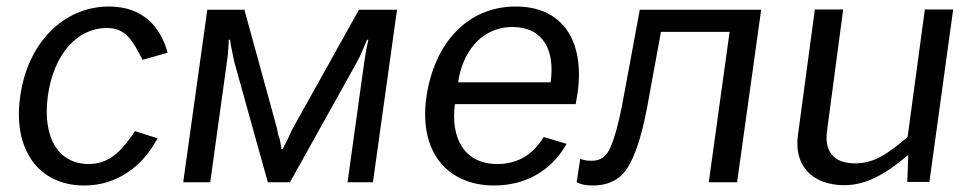

<svg xmlns="http://www.w3.org/2000/svg" viewBox="-20 -560 2997 590"><path d="M315 -540C174 -540 64 -426 42 -263C19 -101 98 10 239 10C341 10 419 -50 464 -135L395 -157C354 -97 317 -56 253 -56C158 -56 110 -139 127 -265C144 -389 214 -474 309 -474C366 -474 387 -437 418 -376L495 -398C474 -477 419 -540 315 -540Z M543 0H626L677 -368C679 -381 681 -394 681 -405C682 -417 683 -427 683 -438H687C688 -427 690 -416 693 -404C695 -391 698 -379 701 -366L803 0H871L1075 -366C1088 -389 1098 -414 1108 -438H1112C1110 -428 1108 -418 1105 -405C1103 -394 1101 -381 1099 -367L1048 0H1126L1200 -530H1083L880 -166C874 -153 868 -142 863 -130C857 -120 853 -110 849 -102H845C844 -110 842 -119 840 -131C835 -142 833 -154 831 -166L731 -530H617Z M1749 -240 1755 -275C1777 -436 1708 -540 1565 -540C1417 -540 1314 -428 1290 -260C1267 -90 1357 10 1499 10C1591 10 1673 -32 1721 -118L1651 -139C1619 -88 1575 -56 1508 -56C1406 -56 1364 -137 1378 -240ZM1388 -307C1399 -392 1454 -477 1555 -477C1650 -477 1686 -404 1672 -307Z M2011 -462H2222L2158 0H2245L2319 -530H1946L1891 -233C1880 -180 1870 -140 1857 -110C1845 -80 1826 -66 1799 -66C1782 -66 1773 -68 1763 -72L1752 0C1765 7 1781 10 1801 10C1851 10 1887 -9 1910 -47C1933 -85 1952 -144 1968 -227Z M2572 9H2575C2640 9 2699 -23 2771 -84L2768 -1H2836L2909 -531H2822L2769 -139C2708 -87 2666 -58 2608 -58C2538 -58 2512 -98 2522 -162L2571 -531H2484L2432 -145C2419 -51 2476 8 2572 9Z"/></svg>

Font: Cheyenne Sans
Style: Italic
Weight: 400
Italic angle: -8.13011°
Designer: The Public Sans project authors (U.S. Web Design System), Libre Franklin designed by Pablo Impallari and Rodrigo Fuenzal
Foundry: The Cheyenne Sans Project Authors
Version: Version 2.007